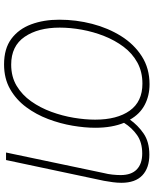

<svg xmlns="http://www.w3.org/2000/svg" viewBox="77 -842 775 970"><g transform="rotate(90 465.0 -357.5)"><path d="M306 10Q226 10 176.5 -27Q127 -64 103.5 -127Q80 -190 80 -269Q80 -354 101 -435Q122 -516 163 -581.5Q204 -647 265 -686Q326 -725 406 -725Q464 -725 510.5 -700.5Q557 -676 585 -626Q613 -666 655 -695Q697 -724 762 -724Q829 -724 866.5 -688.5Q904 -653 904 -583Q904 -562 901 -539.5Q898 -517 894 -495L789 0H751L855 -495Q860 -514 862.5 -536.5Q865 -559 865 -579Q865 -633 836.5 -660.5Q808 -688 756 -688Q700 -688 663 -662Q626 -636 601 -596Q613 -567 619.5 -530.5Q626 -494 626 -450Q626 -398 615.5 -336Q605 -274 582 -213Q559 -152 521.5 -101.5Q484 -51 430.5 -20.5Q377 10 306 10ZM307 -26Q368 -26 414 -53.5Q460 -81 492.5 -127Q525 -173 545.5 -229Q566 -285 575.5 -342.5Q585 -400 585 -450Q585 -561 539.5 -625Q494 -689 403 -689Q343 -689 296.5 -663.5Q250 -638 217 -594Q184 -550 162.5 -495.5Q141 -441 130.5 -383Q120 -325 120 -271Q120 -162 166.5 -94Q213 -26 307 -26Z"/></g></svg>

Font: Noto Sans Disp ExtLt
Style: Italic
Weight: 200
Italic angle: -12°
Designer: Monotype Design Team
Foundry: Monotype Imaging Inc.
Version: Version 2.000;GOOG;noto-source:20170915:90ef993387c0